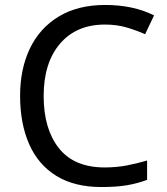

<svg xmlns="http://www.w3.org/2000/svg" viewBox="-20 -744 672 774"><path d="M403 -645Q288 -645 222 -568Q156 -491 156 -357Q156 -224 217.5 -146.5Q279 -69 402 -69Q449 -69 491 -77Q533 -85 573 -97V-19Q533 -4 490.5 3Q448 10 389 10Q280 10 207 -35Q134 -80 97.5 -163Q61 -246 61 -358Q61 -466 100.5 -548.5Q140 -631 217 -677.5Q294 -724 404 -724Q517 -724 601 -682L565 -606Q532 -621 491.5 -633Q451 -645 403 -645Z"/></svg>

Font: RS Noto Sans
Style: Regular
Weight: 400
Designer: Monotype Design Team
Foundry: Monotype Imaging Inc.
Version: Version 3.10